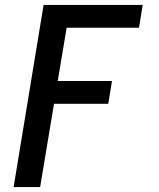

<svg xmlns="http://www.w3.org/2000/svg" viewBox="-20 -550 640 775"><path d="M35 205 156 -530H556L541 -438H249L213 -223H432L417 -131H198L142 205Z"/></svg>

Font: Iosevka Curly SmBdExObl
Style: Regular
Weight: 600
Width: 7
Italic angle: -9°
Monospace: yes
Designer: Belleve Invis
Foundry: Belleve Invis
Version: Version 11.1.0; ttfautohint (v1.8.3)